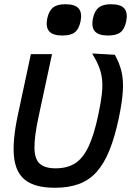

<svg xmlns="http://www.w3.org/2000/svg" viewBox="-20 -874 640 908"><path d="M240 14Q149 14 102 -20.5Q55 -55 46.5 -130.5Q38 -206 64 -328L126 -618H226L162 -320Q142 -226 143 -173.5Q144 -121 168.5 -99.5Q193 -78 243 -78Q298 -78 335 -101.5Q372 -125 398.5 -180.5Q425 -236 445 -332Q457 -388 461.5 -428Q466 -468 462.5 -499.5Q459 -531 447.5 -559.5Q436 -588 416 -621L523 -615Q545 -576 554.5 -536Q564 -496 561 -444.5Q558 -393 542 -316Q523 -226 497.5 -163Q472 -100 437 -61Q402 -22 353.5 -4Q305 14 240 14ZM491 -706Q446 -706 428.5 -726Q411 -746 420 -789Q428 -824 447.5 -839Q467 -854 505 -854Q551 -854 568 -834Q585 -814 577 -773Q569 -736 549.5 -721Q530 -706 491 -706ZM275 -706Q230 -706 212.5 -726Q195 -746 204 -789Q212 -824 231.5 -839Q251 -854 289 -854Q335 -854 352 -834Q369 -814 361 -773Q353 -736 333.5 -721Q314 -706 275 -706Z"/></svg>

Font: Victor Mono Thin
Style: Italic
Weight: 100
Italic angle: -12°
Monospace: yes
Designer: Rune Bjørnerås
Version: Version 1.561;gftools[0.9.30]